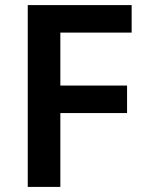

<svg xmlns="http://www.w3.org/2000/svg" viewBox="-20 -734 567 754"><path d="M217 0H89V-714H497V-606H217V-398H479V-290H217Z"/></svg>

Font: Noto Sans Cherokee SemiBold
Style: Regular
Weight: 600
Designer: Monotype Design Team
Foundry: Monotype Imaging Inc.
Version: Version 2.001; ttfautohint (v1.8.4.7-5d5b)